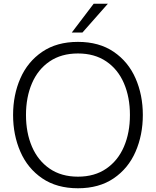

<svg xmlns="http://www.w3.org/2000/svg" viewBox="-20 -997 834 1027"><path d="M50 -382Q50 -489 89 -578Q128 -667 206 -720Q284 -773 397 -773Q510 -773 588 -720Q666 -667 705 -578Q744 -489 744 -382Q744 -275 705 -185.5Q666 -96 588 -43Q510 10 397 10Q284 10 206 -43Q128 -96 89 -185.5Q50 -275 50 -382ZM675 -382Q675 -477 643 -551.5Q611 -626 548.5 -668.5Q486 -711 397 -711Q308 -711 245.5 -668.5Q183 -626 151 -551.5Q119 -477 119 -382Q119 -287 151 -212.5Q183 -138 245.5 -95Q308 -52 397 -52Q486 -52 548.5 -95Q611 -138 643 -212.5Q675 -287 675 -382ZM421 -823H364L481 -977H557Z"/></svg>

Font: Open Sauce One Light
Style: Regular
Weight: 300
Designer: Alfredo Marco Pradil
Foundry: Creative Sauce Fz LLC
Version: Version 1.477